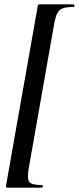

<svg xmlns="http://www.w3.org/2000/svg" viewBox="-20 -745 362 882"><path d="M14 117Q9 117 8 115Q7 113 8 106L153 -715Q154 -722 156 -723.5Q158 -725 163 -725Q203 -725 247.5 -725Q292 -725 318 -725Q322 -725 322 -719Q322 -713 318 -713Q286 -713 269 -707Q252 -701 244 -686Q236 -671 230 -642L111 34Q104 77 115 91Q126 105 172 105Q177 105 177 111Q177 117 172 117Q146 117 100.5 117Q55 117 14 117Z"/></svg>

Font: Cormorant
Style: Bold Italic
Weight: 700
Italic angle: -10°
Designer: Christian Thalmann (Catharsis Fonts)
Foundry: Catharsis Fonts
Version: Version 4.000